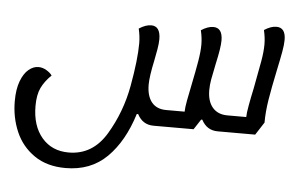

<svg xmlns="http://www.w3.org/2000/svg" viewBox="-54 -613 1562 975"><g transform="rotate(5 727.0 -126.0)"><path d="M1364 -467Q1364 -443 1357.5 -406.5Q1351 -370 1338 -309Q1319 -219 1309 -157Q1299 -95 1299 -40L1257 25H1066Q1010 25 983 -27H977L943 25H739Q683 25 656 -27H649Q605 115 522.5 196.5Q440 278 312 278Q217 278 152.5 233.5Q88 189 57 117Q26 45 26 -38Q26 -99 41.5 -140Q57 -181 81 -201Q105 -221 131 -221Q152 -221 171.5 -209.5Q191 -198 201 -184Q167 -151 150 -115.5Q133 -80 133 -23Q133 78 184 138Q235 198 321 198Q443 198 512 83Q581 -32 605.5 -167.5Q630 -303 630 -385Q630 -422 621 -460Q655 -482 683 -482Q730 -482 730 -415Q730 -394 725 -364.5Q720 -335 714 -306Q696 -222 696 -181Q696 -123 721.5 -91.5Q747 -60 796 -60H890V-61Q890 -79 897 -117.5Q904 -156 913 -198Q928 -271 936.5 -321Q945 -371 945 -407Q945 -441 936 -479Q970 -501 998 -501Q1045 -501 1045 -436Q1045 -399 1026 -315Q1015 -263 1010 -234.5Q1005 -206 1005 -180Q1005 -123 1032 -91.5Q1059 -60 1108 -60H1204V-61Q1204 -79 1211.5 -120.5Q1219 -162 1229 -208Q1247 -301 1255.5 -350Q1264 -399 1264 -436Q1264 -470 1255 -508Q1289 -530 1317 -530Q1364 -530 1364 -467Z"/></g></svg>

Font: Lemonada Light
Style: Regular
Weight: 300
Designer: Mohamed Gaber (Arabic) Eduardo Tunni (Latin)
Foundry: Kief Type Foundry
Version: Version 3.006